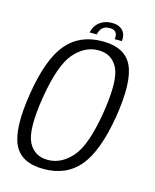

<svg xmlns="http://www.w3.org/2000/svg" viewBox="-106 -760 674 837"><g transform="rotate(15 231.0 -342.0)"><path d="M171 4Q273.5 4 332.2 -66.2Q391 -136.5 418 -298Q444 -459 411.5 -529.8Q379 -600.5 276.5 -600.5Q174 -600.5 114.8 -530.2Q55.5 -460 29.5 -298Q3.5 -137.5 36 -66.8Q68.5 4 171 4ZM178 -39Q116.5 -39 90 -93Q63.5 -147 88 -298Q113 -448.5 160.5 -503.2Q208 -558 269.5 -558Q331 -558 357.5 -503.5Q384 -449 359.5 -298Q334.5 -147.5 286.8 -93.2Q239 -39 178 -39ZM296 -688.5Q271.5 -688.5 253.8 -679.5Q236 -670.5 225.2 -655.5Q214.5 -640.5 211.5 -623H243.5Q246 -635 251.5 -644.2Q257 -653.5 266.5 -658.8Q276 -664 291.5 -664Q306 -664 313.5 -659Q321 -654 323.8 -644.5Q326.5 -635 324.5 -623H356.5Q359.5 -640.5 353.8 -655.5Q348 -670.5 333.5 -679.5Q319 -688.5 296 -688.5Z"/></g></svg>

Font: Anybody SemiCondensed Light
Style: Italic
Weight: 300
Width: 4
Italic angle: -10°
Version: Version 1.113;gftools[0.9.25]